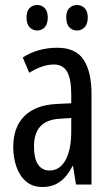

<svg xmlns="http://www.w3.org/2000/svg" viewBox="-20 -738 447 768"><path d="M209 -547Q283 -547 314.5 -499Q346 -451 346 -362V0H284L272 -74H270Q256 -46 238.5 -27.5Q221 -9 199.5 0.5Q178 10 150 10Q110 10 84 -12.5Q58 -35 45.5 -71.5Q33 -108 33 -150Q33 -230 78 -274Q123 -318 205 -322L265 -325V-360Q265 -422 248.5 -451Q232 -480 195 -480Q173 -480 149 -472Q125 -464 97 -447L71 -508Q102 -528 136.5 -537.5Q171 -547 209 -547ZM219 -263Q167 -260 141.5 -232.5Q116 -205 116 -152Q116 -103 132.5 -79.5Q149 -56 178 -56Q219 -56 242 -97.5Q265 -139 265 -212V-266ZM86 -668Q86 -694 98.5 -706Q111 -718 129 -718Q147 -718 159 -705.5Q171 -693 171 -668Q171 -642 159 -629Q147 -616 129 -616Q111 -616 98.5 -629Q86 -642 86 -668ZM245 -668Q245 -694 257.5 -706Q270 -718 288 -718Q306 -718 318.5 -705.5Q331 -693 331 -668Q331 -642 318.5 -629Q306 -616 288 -616Q269 -616 257 -629Q245 -642 245 -668Z"/></svg>

Font: Noto Sans Display ExtraCondensed
Style: Regular
Weight: 400
Width: 2
Version: Version 2.003